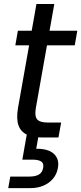

<svg xmlns="http://www.w3.org/2000/svg" viewBox="-20 -706 417 986"><path d="M72.2 -150.3 167.2 -685.6H258.9L163.9 -150.3Q157 -109 171 -92.8Q185.1 -76.6 227.2 -76.6H294L280.2 0H197.8Q149.5 0 118.1 -14.6Q86.7 -29.3 74.9 -62.3Q63.2 -95.3 72.2 -150.3ZM363.9 -473.2H58.7L71.8 -548.3H377ZM184.6 -47 166 58Q195 57.5 217.5 63.6Q240 69.6 254.8 82.3Q269.5 95.1 275.7 113.6Q281.8 132.1 277.3 156.7Q271.8 188.5 252.1 211.7Q232.5 235 202.8 247.5Q173.2 260 137.4 260H22.3L32.8 200.8H129.9Q161.7 200.8 179.4 190.6Q197.1 180.4 201.4 156.7Q206.4 133.2 191.8 123.5Q177.2 113.8 145.3 113.8H94.7L123 -47Z"/></svg>

Font: Poppins Variable
Style: Italic
Weight: 100
Italic angle: -10°
Designer: Jonny Pinhorn
Foundry: Indian Type Foundry
Version: Version 6.000